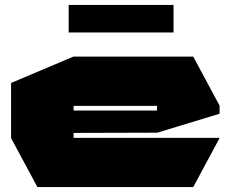

<svg xmlns="http://www.w3.org/2000/svg" viewBox="-20 -760 942 780"><path d="M132 0 25 -199V-200H872V-199L765 0ZM25 -200V-423L278 -530H279V-200ZM279 -220V-311H618V-221ZM279 -330V-530H765L872 -331V-330ZM618 -221V-330H872V-298L619 -221ZM259 -628V-740H685V-628Z"/></svg>

Font: Foldit Black
Style: Regular
Weight: 900
Version: Version 1.003